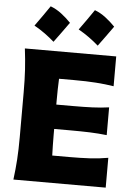

<svg xmlns="http://www.w3.org/2000/svg" viewBox="-68 -1131 818 1181"><g transform="rotate(5 341.5 -541.0)"><path d="M60.5 0Q68.8 -64.9 72.8 -125.7Q76.7 -186.5 76.7 -263.2V-538.6Q76.7 -617.7 72.8 -680.4Q68.8 -743.2 60.5 -809.6H624.5V-625.5Q573.2 -633.8 514.9 -637.9Q456.5 -642.1 377.9 -642.1H286.1Q284.7 -609.4 283.9 -575.9Q283.2 -542.5 283.2 -504.9V-482.4H380.9Q453.6 -482.4 506.3 -484.6Q559.1 -486.8 608.4 -493.7V-322.3Q556.6 -328.1 503.9 -330.1Q451.2 -332 380.4 -332H283.2V-296.9Q283.2 -261.2 283.9 -229.7Q284.7 -198.2 285.6 -168H392.1Q458 -168 516.8 -171.1Q575.7 -174.3 630.4 -184.1V0ZM469.3 -1081.6Q504.7 -1068.2 536.4 -1044Q568.1 -1019.8 596 -990.8Q574 -960.2 551.5 -928.8Q528.9 -897.4 505.3 -865.7Q477.9 -889.8 446.7 -912.4Q415.6 -935 380.1 -954.8Q403.8 -987.1 425.8 -1018.7Q447.8 -1050.4 469.3 -1081.6ZM196.3 -1081.6Q231.8 -1068.2 263.5 -1044Q295.2 -1019.8 323.1 -990.8Q301.1 -960.2 278.5 -928.8Q256 -897.4 232.3 -865.7Q204.9 -889.8 173.8 -912.4Q142.6 -935 107.2 -954.8Q130.8 -987.1 152.8 -1018.7Q174.9 -1050.4 196.3 -1081.6Z"/></g></svg>

Font: Pinar-DS2-FD ExtraBold
Style: Regular
Weight: 800
Designer: Amin Abedi
Version: Version 3.000